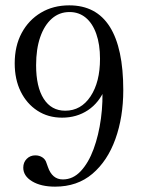

<svg xmlns="http://www.w3.org/2000/svg" viewBox="-20 -474 531 718"><path d="M239 -454Q340 -454 390.5 -374Q441 -294 441 -137Q441 -36 411.5 46Q382 128 325.5 176Q269 224 186 224Q133 224 100 204Q67 184 67 153Q67 133 80 120Q93 107 112 107Q127 107 138.5 114.5Q150 122 154 136L159 150Q175 197 215 197Q253 197 282 166Q311 135 330 83.5Q349 32 357.5 -31Q366 -94 362 -158L373 -143Q351 -90 309 -62Q267 -34 212 -34Q160 -34 120 -60Q80 -86 57.5 -131.5Q35 -177 35 -237Q35 -302 61 -350.5Q87 -399 133 -426.5Q179 -454 239 -454ZM240 -429Q202 -429 174 -404.5Q146 -380 130.5 -335.5Q115 -291 115 -230Q115 -149 143.5 -104.5Q172 -60 224 -60Q283 -60 318.5 -113.5Q354 -167 354 -254Q354 -308 340 -347.5Q326 -387 300.5 -408Q275 -429 240 -429Z"/></svg>

Font: Baskervville SC
Style: Regular
Weight: 400
Designer: Alexis Faudot, Rémi Forte, Morgane Pierson, Rafael Ribas, Tanguy Vanlaeys, Rosalie Wagner, Thomas Huot-Marchand
Foundry: ANRT
Version: Version 1.100